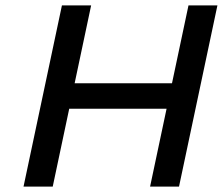

<svg xmlns="http://www.w3.org/2000/svg" viewBox="-20 -690 824 710"><path d="M209 -670 67 0H175L236 -288H596L535 0H642L784 -670H677L616 -382H256L317 -670Z"/></svg>

Font: LT Wave Text Medium Italic
Style: Regular
Weight: 500
Designer: Daniel Lyons
Version: Version 2.5 (Glyphs App)